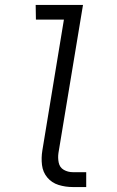

<svg xmlns="http://www.w3.org/2000/svg" viewBox="-20 -755 472 775"><path d="M274 0H328V-60H274Q254 -60 237.5 -69.5Q221 -79 217 -98.5Q213 -118 216 -138L315 -735H124L125 -676H238L151 -148Q146 -118 149.5 -89Q153 -60 171 -38.5Q189 -17 216.5 -8.5Q244 0 274 0Z"/></svg>

Font: Iosevka Sparkle Light Oblique
Style: Regular
Weight: 300
Italic angle: -9°
Designer: Belleve Invis
Foundry: Belleve Invis
Version: Version 4.5.0; ttfautohint (v1.8.3)